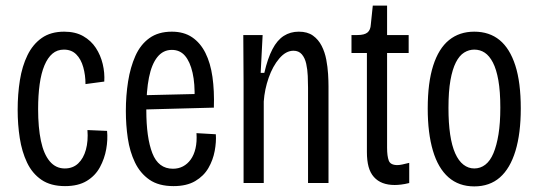

<svg xmlns="http://www.w3.org/2000/svg" viewBox="-20 -653 1921 685"><path d="M212 11Q161 11 128 -11.5Q95 -34 76.5 -73Q58 -112 50.5 -160.5Q43 -209 43 -261Q43 -317 51 -367Q59 -417 78 -456Q97 -495 129 -517.5Q161 -540 209 -540Q249 -540 277 -524Q305 -508 322 -482Q339 -456 346.5 -424.5Q354 -393 352 -362L285 -353Q285 -385 277 -413.5Q269 -442 252 -459Q235 -476 208 -476Q184 -476 167 -461.5Q150 -447 138.5 -419.5Q127 -392 121.5 -352.5Q116 -313 116 -264Q116 -198 126 -150.5Q136 -103 157.5 -77.5Q179 -52 211 -52Q240 -52 259 -70Q278 -88 286.5 -119Q295 -150 292 -189L362 -186Q365 -155 359 -121Q353 -87 336.5 -56.5Q320 -26 289.5 -7.5Q259 11 212 11Z M599 11Q546 11 513 -12Q480 -35 461.5 -73.5Q443 -112 436 -159.5Q429 -207 429 -257Q429 -312 437 -362.5Q445 -413 463 -453.5Q481 -494 513 -517Q545 -540 593 -540Q636 -540 665.5 -520Q695 -500 713 -464Q731 -428 738 -378.5Q745 -329 743 -269L481 -262V-313L694 -318L674 -299Q676 -354 667 -393.5Q658 -433 640 -454Q622 -475 593 -475Q562 -475 541.5 -449.5Q521 -424 511.5 -376.5Q502 -329 502 -260Q502 -162 523.5 -106.5Q545 -51 597 -51Q617 -51 633 -59.5Q649 -68 660.5 -84Q672 -100 677.5 -123.5Q683 -147 681 -178L750 -174Q752 -147 746 -114.5Q740 -82 723.5 -53.5Q707 -25 676.5 -7Q646 11 599 11Z M849 0V-357L848 -528H917L910 -393H923Q935 -445 952 -477.5Q969 -510 992.5 -525Q1016 -540 1046 -540Q1077 -540 1096.5 -526Q1116 -512 1127.5 -489.5Q1139 -467 1144 -440.5Q1149 -414 1150.5 -389Q1152 -364 1152 -345V0H1079V-340Q1079 -359 1078 -382Q1077 -405 1072.5 -425.5Q1068 -446 1057 -459Q1046 -472 1027 -472Q1000 -472 976.5 -444.5Q953 -417 938.5 -375.5Q924 -334 921 -291V0Z M1388 7Q1364 7 1345.5 0Q1327 -7 1314 -21.5Q1301 -36 1295 -58Q1289 -80 1289 -111V-464H1234V-528H1255Q1280 -528 1291 -537Q1302 -546 1303 -566L1310 -633H1361V-528H1438V-464H1361V-126Q1361 -96 1367 -80Q1373 -64 1398 -64Q1404 -64 1414.5 -66Q1425 -68 1440 -72V0Q1424 4 1411 5.5Q1398 7 1388 7Z M1672 12Q1617 12 1580 -20.5Q1543 -53 1524.5 -115.5Q1506 -178 1506 -266Q1506 -358 1525.5 -419Q1545 -480 1582 -510Q1619 -540 1672 -540Q1726 -540 1762.5 -510Q1799 -480 1818.5 -419.5Q1838 -359 1838 -266Q1838 -177 1819 -114.5Q1800 -52 1763.5 -20Q1727 12 1672 12ZM1672 -52Q1694 -52 1711.5 -65.5Q1729 -79 1740.5 -106.5Q1752 -134 1758.5 -174Q1765 -214 1765 -269Q1765 -327 1758 -366.5Q1751 -406 1738.5 -430Q1726 -454 1709.5 -465Q1693 -476 1672 -476Q1653 -476 1636 -465.5Q1619 -455 1606.5 -430.5Q1594 -406 1587 -366.5Q1580 -327 1580 -268Q1580 -214 1586 -173.5Q1592 -133 1604 -106Q1616 -79 1633.5 -65.5Q1651 -52 1672 -52Z"/></svg>

Font: Bricolage Grotesque Condensed Light
Style: Regular
Weight: 300
Width: 3
Designer: Mathieu Triay
Foundry: Atelier Triay
Version: Version 1.000;gftools[0.9.30]